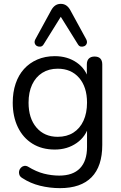

<svg xmlns="http://www.w3.org/2000/svg" viewBox="-20 -786 626 995"><path d="M291 189Q238 189 187.5 176.5Q137 164 96 137Q84 130 80.5 120Q77 110 79 100.5Q81 91 88 83.5Q95 76 104.5 74Q114 72 124 77Q168 104 208 114Q248 124 287 124Q358 124 394.5 86Q431 48 431 -24V-137H441Q426 -79 377.5 -45Q329 -11 264 -11Q197 -11 148 -41.5Q99 -72 72.5 -127Q46 -182 46 -254Q46 -308 61 -352.5Q76 -397 104.5 -428.5Q133 -460 173.5 -477.5Q214 -495 264 -495Q330 -495 378 -461.5Q426 -428 440 -371L430 -359V-452Q430 -472 440.5 -482.5Q451 -493 470 -493Q490 -493 500 -482.5Q510 -472 510 -452V-35Q510 76 454.5 132.5Q399 189 291 189ZM279 -77Q326 -77 360 -98.5Q394 -120 412.5 -160Q431 -200 431 -254Q431 -335 390 -382.5Q349 -430 279 -430Q233 -430 199 -408.5Q165 -387 146.5 -347.5Q128 -308 128 -254Q128 -173 169 -125Q210 -77 279 -77ZM427 -582Q433 -570 429.5 -560.5Q426 -551 417.5 -547Q409 -543 399.5 -544.5Q390 -546 384 -556L295 -699L206 -556Q200 -546 190.5 -544.5Q181 -543 172.5 -547Q164 -551 160.5 -560.5Q157 -570 163 -582L246 -734Q255 -750 267 -758Q279 -766 295 -766Q311 -766 323 -758Q335 -750 344 -734Z"/></svg>

Font: Nunito ExtraLight
Style: Regular
Weight: 400
Version: Version 3.602